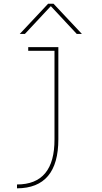

<svg xmlns="http://www.w3.org/2000/svg" viewBox="-20 -770 540 1020"><path d="M290 -519.5V-30.3Q290 229.5 70.3 230.5V210Q270.5 210 269.5 -30.3V-500H129.9V-519.5ZM415 -589.8H387.7L251 -736.3H249L112.3 -589.8H85L235.4 -750H264.6Z"/></svg>

Font: Mgen+ 1mn thin
Style: Regular
Weight: 100
Designer: [Source Han Sans]
Ryoko NISHIZUKA  (kana & ideographs); Paul D. Hunt (Latin, Greek & Cyrillic); Wenlong ZHANG  (bopomofo
Version: Version 1.059.20150602